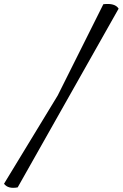

<svg xmlns="http://www.w3.org/2000/svg" viewBox="-46 -852 610 955"><path d="M241 -377 468 -831Q526 -838 544 -809L42 80Q-6 89 -26 62Z"/></svg>

Font: Tillana
Style: Regular
Weight: 400
Designer: Lipi Raval (Devanagari, Latin), Jonny Pinhorn (Latin)
Foundry: Indian Type Foundry
Version: Version 2.003;PS 1.0;hotconv 1.0.79;makeotf.lib2.5.61930; tt